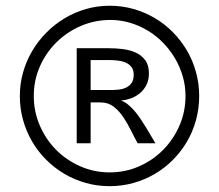

<svg xmlns="http://www.w3.org/2000/svg" viewBox="-20 -639 760 666"><path d="M360.4 -619.1Q403.3 -619.1 442.9 -607.9Q482.4 -596.7 517.1 -576.2Q551.8 -555.7 580.1 -526.9Q608.4 -498 628.7 -463.4Q648.9 -428.7 659.9 -388.7Q670.9 -348.6 670.9 -306.2Q670.9 -262.7 659.9 -222.7Q648.9 -182.6 628.7 -147.9Q608.4 -113.3 580.1 -84.7Q551.8 -56.2 517.3 -35.9Q482.9 -15.6 443.1 -4.4Q403.3 6.8 360.4 6.8Q317.4 6.8 277.6 -4.4Q237.8 -15.6 203.1 -36.1Q168.5 -56.6 139.9 -85.2Q111.3 -113.8 91.1 -148.7Q70.8 -183.6 59.8 -223.4Q48.8 -263.2 48.8 -306.2Q48.8 -348.6 60.1 -388.2Q71.3 -427.7 91.8 -462.4Q112.3 -497.1 140.9 -525.9Q169.4 -554.7 203.9 -575.4Q238.3 -596.2 278.1 -607.7Q317.9 -619.1 360.4 -619.1ZM363.3 -569.8Q309.1 -569.8 260.7 -549.1Q212.4 -528.3 176 -492.4Q139.6 -456.5 118.4 -408.7Q97.2 -360.8 97.2 -306.2Q97.2 -252 117.9 -203.9Q138.7 -155.8 174.3 -119.6Q210 -83.5 258.1 -62.3Q306.2 -41 360.4 -41Q414.6 -41 462.4 -62Q510.3 -83 546.1 -119.4Q582 -155.8 602.8 -203.9Q623.5 -252 623.5 -306.2Q623.5 -340.8 614 -373.8Q604.5 -406.7 587.4 -436Q570.3 -465.3 546.4 -490Q522.5 -514.6 493.7 -532.2Q464.8 -549.8 431.6 -559.8Q398.4 -569.8 363.3 -569.8ZM246.1 -142.1V-471.7H357.9Q380.9 -471.7 405.5 -468.8Q430.2 -465.8 450.4 -456.8Q470.7 -447.8 483.6 -430.4Q496.6 -413.1 496.6 -383.8Q496.6 -363.3 488.8 -346.4Q481 -329.6 467.5 -317.6Q454.1 -305.7 436.5 -298.8Q418.9 -292 399.4 -290.5Q412.1 -286.1 424.1 -276.4Q436 -266.6 447.3 -253.4Q458.5 -240.2 468.5 -225.1Q478.5 -210 487.8 -194.8Q497.1 -179.7 504.9 -166Q512.7 -152.3 519 -142.1H457.5Q446.8 -161.1 434.8 -185.5Q422.9 -210 408.2 -231.9Q393.6 -253.9 374.5 -268.8Q355.5 -283.7 329.6 -283.7H294.4V-142.1ZM294.4 -326.7H361.8Q376.5 -326.7 391.1 -328.1Q405.8 -329.6 417.5 -335.2Q429.2 -340.8 436.5 -351.3Q443.8 -361.8 443.8 -379.4Q443.8 -397 435.5 -407.2Q427.2 -417.5 414.3 -422.6Q401.4 -427.7 386.2 -429.2Q371.1 -430.7 357.9 -430.7H294.4Z"/></svg>

Font: SengBuhan
Style: Regular
Weight: 400
Designer: John M. Durdin
Foundry: Lao Script for Windows
Version: Version 1.400